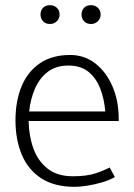

<svg xmlns="http://www.w3.org/2000/svg" viewBox="-20 -711 520 744"><path d="M440 -242V-250Q440 -321 415.5 -377Q391 -433 349 -465.5Q307 -498 252 -498Q181 -498 133.5 -465Q86 -432 63 -375Q40 -318 40 -245Q40 -170 64.5 -111.5Q89 -53 140 -20Q191 13 270 13Q290 13 318.5 8.5Q347 4 376 -4.5Q405 -13 425 -25L405 -62Q380 -49 347.5 -38.5Q315 -28 262 -28Q202 -28 164.5 -57.5Q127 -87 109.5 -135.5Q92 -184 91 -242ZM93 -279Q98 -327 115.5 -367.5Q133 -408 165 -432.5Q197 -457 245 -457Q293 -457 323 -432.5Q353 -408 368.5 -367.5Q384 -327 388 -279ZM174 -618Q189 -618 200 -628.5Q211 -639 211 -655Q211 -671 200 -681Q189 -691 174 -691Q157 -691 147 -681Q137 -671 137 -655Q137 -639 147 -628.5Q157 -618 174 -618ZM333 -618Q348 -618 359 -628.5Q370 -639 370 -655Q370 -671 359 -681Q348 -691 333 -691Q316 -691 306 -681Q296 -671 296 -655Q296 -639 306 -628.5Q316 -618 333 -618Z"/></svg>

Font: Catamaran Thin
Style: Regular
Weight: 100
Designer: Pria Ravichandran
Version: Version 2.000